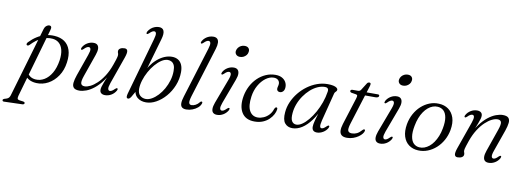

<svg xmlns="http://www.w3.org/2000/svg" viewBox="-133 -1154 4973 1825"><g transform="rotate(10 2353.0 -241.0)"><path d="M268 -511.5 77 157Q72 176.5 74.5 186Q77 195.5 95 198.5L129.5 203Q139 205 143 208.2Q147 211.5 147 216.5Q147 222.5 142 226.5Q137 230.5 128 231L-48.5 236.5Q-56.5 237 -60.5 233.5Q-64.5 230 -64.5 224.5Q-64.5 219 -61 215.5Q-57.5 212 -50 209.5Q-32 205 -21.5 199.8Q-11 194.5 -5.2 186.2Q0.5 178 4.5 165.5L202.5 -509Q205.5 -518 209.2 -525Q213 -532 218.2 -537Q223.5 -542 229 -545.2Q234.5 -548.5 240 -550.2Q245.5 -552 250.5 -552Q264 -552 269 -542.2Q274 -532.5 268 -511.5ZM96.5 -336.5Q91 -331 84 -328.8Q77 -326.5 71.5 -331Q66 -336 68.2 -344Q70.5 -352 77.5 -359.5Q112 -395.5 149.8 -419.2Q187.5 -443 229.2 -454.2Q271 -465.5 316 -462.5Q375 -459 414 -431.8Q453 -404.5 469.5 -354.8Q486 -305 476 -234.5Q466 -158.5 428.2 -102.5Q390.5 -46.5 336.5 -17.2Q282.5 12 222 9Q176.5 6.5 145.8 -12.8Q115 -32 100.5 -68.5L124.5 -79.5Q138 -53.5 159.2 -39.5Q180.5 -25.5 211 -23.5Q254.5 -20.5 294.5 -44.5Q334.5 -68.5 363.5 -118Q392.5 -167.5 404 -241.5Q412.5 -301.5 402 -342.8Q391.5 -384 366 -406.5Q340.5 -429 303.5 -432.5Q251 -437.5 199.8 -414.5Q148.5 -391.5 96.5 -336.5Z M990.5 -75Q995 -73 994.8 -67.2Q994.5 -61.5 990 -53Q974 -24.5 945.8 -7.8Q917.5 9 885.5 9Q862.5 9 848.8 -1.8Q835 -12.5 835 -34.5Q835 -47.5 840 -65Q845 -82.5 855.2 -109.2Q865.5 -136 882.5 -177Q899.5 -218 923.5 -278L921 -252Q891.5 -178.5 854.2 -128.5Q817 -78.5 778.2 -48Q739.5 -17.5 703.2 -4.2Q667 9 638 9Q598.5 9 583 -7.8Q567.5 -24.5 570.8 -56Q574 -87.5 589.5 -132L662.5 -339.5Q677.5 -381 673.8 -397.8Q670 -414.5 655 -414.5Q646.5 -414.5 635.5 -408.5Q624.5 -402.5 609.5 -387Q602.5 -380.5 597.8 -378.2Q593 -376 589 -378Q584.5 -380 585 -386Q585.5 -392 589.5 -400Q605.5 -428.5 633.8 -445.2Q662 -462 693.5 -462Q718.5 -462 731.2 -449.5Q744 -437 744.8 -413Q745.5 -389 733 -353L657.5 -137.5Q638 -82 644.5 -61Q651 -40 680.5 -40Q704 -40 734.8 -55Q765.5 -70 798.2 -100.8Q831 -131.5 861.2 -178.8Q891.5 -226 914 -289.5Q926 -322.5 931.8 -341.5Q937.5 -360.5 939.8 -370.2Q942 -380 942 -386.5Q942 -399 938.5 -406.2Q935 -413.5 935 -424.5Q935 -441.5 951 -451.8Q967 -462 993 -462Q1016.5 -462 1021.2 -442.2Q1026 -422.5 1009.5 -375.5L917 -113.5Q902.5 -72 906.2 -55.2Q910 -38.5 924.5 -38.5Q933.5 -38.5 944.2 -44.8Q955 -51 970 -66Q977 -72.5 981.8 -74.8Q986.5 -77 990.5 -75Z M1252.5 -595.5Q1264.5 -637 1260.8 -653.5Q1257 -670 1242 -670Q1233.5 -670 1222.8 -664Q1212 -658 1197 -643Q1189.5 -636.5 1185 -634.2Q1180.5 -632 1176 -634Q1171.5 -636.5 1172 -642.2Q1172.5 -648 1176.5 -656Q1187.5 -675 1203.8 -688.8Q1220 -702.5 1239.8 -710Q1259.5 -717.5 1280 -717.5Q1316.5 -717.5 1327.2 -690Q1338 -662.5 1322 -608L1218 -247L1203.5 -246.5Q1221 -292 1247.5 -331.2Q1274 -370.5 1306.8 -399.5Q1339.5 -428.5 1376.5 -444.8Q1413.5 -461 1451 -461Q1485 -461 1509.5 -446.2Q1534 -431.5 1547 -402.8Q1560 -374 1560 -332Q1559.5 -263.5 1534.5 -201.8Q1509.5 -140 1468.5 -92.8Q1427.5 -45.5 1378.2 -18.2Q1329 9 1280.5 9Q1229 9 1195.5 -19.2Q1162 -47.5 1163.5 -102L1180.5 -97L1134 -16.5Q1126 -5.5 1119.8 -1.2Q1113.5 3 1107 3Q1100.5 3 1096.2 -1.2Q1092 -5.5 1092 -15.2Q1092 -25 1096 -41.5ZM1417.5 -424.5Q1387.5 -424 1356.5 -403.8Q1325.5 -383.5 1296.8 -350Q1268 -316.5 1245 -274.8Q1222 -233 1208.8 -189.8Q1195.5 -146.5 1195 -107.5Q1195 -63 1218.2 -42.8Q1241.5 -22.5 1274 -22.5Q1301.5 -22.5 1331.5 -39.5Q1361.5 -56.5 1389.5 -86.2Q1417.5 -116 1439.8 -155.2Q1462 -194.5 1475.2 -239Q1488.5 -283.5 1488.5 -329Q1489 -364 1479.8 -384.8Q1470.5 -405.5 1454.2 -415Q1438 -424.5 1417.5 -424.5Z M1847 -607.5 1698 -126Q1682.5 -74.5 1687.5 -57.5Q1692.5 -40.5 1712 -40.5Q1730.5 -40.5 1751 -51.2Q1771.5 -62 1787 -82.5Q1791.5 -88 1795 -89.8Q1798.5 -91.5 1802.5 -90.5Q1807.5 -89.5 1809 -84.2Q1810.5 -79 1807 -70.5Q1800 -49.5 1778.8 -31.2Q1757.5 -13 1728.8 -2Q1700 9 1669.5 9Q1642.5 9 1628.2 -3Q1614 -15 1613.5 -41Q1613 -67 1626.5 -109L1777 -595.5Q1790 -637 1785.8 -653.5Q1781.5 -670 1766.5 -670Q1758 -670 1747 -664Q1736 -658 1721 -643Q1714 -636.5 1709.5 -634.2Q1705 -632 1700.5 -634Q1696 -636.5 1696.5 -642.2Q1697 -648 1701 -656Q1712 -675 1728.2 -688.8Q1744.5 -702.5 1764.2 -710Q1784 -717.5 1805 -717.5Q1829.5 -717.5 1842.5 -705.2Q1855.5 -693 1856.8 -668.5Q1858 -644 1847 -607.5Z M1997.5 -113.5Q1982.5 -72.5 1986.5 -55.8Q1990.5 -39 2005 -39Q2014 -39 2024.5 -45Q2035 -51 2050.5 -66.5Q2057.5 -73 2062 -75Q2066.5 -77 2071 -75.5Q2075.5 -73 2075 -67.2Q2074.5 -61.5 2070.5 -53.5Q2054 -25 2026 -8.2Q1998 8.5 1966.5 8.5Q1942 8.5 1928.5 -3.8Q1915 -16 1914.8 -40.5Q1914.5 -65 1927.5 -101L2017 -339.5Q2032.5 -381 2028.5 -397.5Q2024.5 -414 2009.5 -414Q2001 -414 1990.2 -408.2Q1979.5 -402.5 1964 -387Q1957 -380.5 1952.5 -378.2Q1948 -376 1943.5 -378Q1939 -380 1939.5 -385.8Q1940 -391.5 1944 -400Q1960 -428.5 1988 -445.2Q2016 -462 2047.5 -462Q2071 -462 2084.2 -449.8Q2097.5 -437.5 2098.8 -412.8Q2100 -388 2086 -351ZM2086 -572Q2061 -572 2047.8 -587.2Q2034.5 -602.5 2038.5 -623.5Q2041.5 -640 2052 -653.5Q2062.5 -667 2078.5 -675Q2094.5 -683 2113 -683Q2139.5 -683 2151.8 -668Q2164 -653 2159.5 -631Q2157.5 -614.5 2146.8 -601.2Q2136 -588 2120.5 -580Q2105 -572 2086 -572Z M2438 -433.5Q2398.5 -433.5 2360.5 -405.2Q2322.5 -377 2295 -328.8Q2267.5 -280.5 2259 -220Q2246 -128 2272.5 -80.8Q2299 -33.5 2353.5 -34Q2381.5 -34.5 2409.2 -46.8Q2437 -59 2459.8 -83.2Q2482.5 -107.5 2493 -143Q2498 -152 2502 -155.8Q2506 -159.5 2511 -159.5Q2517 -159.5 2519.8 -154.5Q2522.5 -149.5 2521 -140Q2518.5 -118.5 2505.2 -93Q2492 -67.5 2468 -44Q2444 -20.5 2409 -5.8Q2374 9 2328.5 9Q2241 9 2203.8 -52.2Q2166.5 -113.5 2185.5 -215Q2195.5 -266.5 2219.2 -311.5Q2243 -356.5 2278 -390.2Q2313 -424 2356.8 -443.2Q2400.5 -462.5 2449.5 -462.5Q2487 -462.5 2512.2 -448.8Q2537.5 -435 2550.2 -412.8Q2563 -390.5 2562.5 -364Q2562 -336.5 2548.5 -322.2Q2535 -308 2518 -308Q2503.5 -308 2495.5 -315.8Q2487.5 -323.5 2487.5 -335.5Q2487.5 -346.5 2491 -358.8Q2494.5 -371 2495 -383.5Q2495 -406 2479.8 -419.8Q2464.5 -433.5 2438 -433.5Z M2959 -113.5Q2948.5 -70.5 2951.8 -54.5Q2955 -38.5 2967.5 -38.5Q2977.5 -38.5 2987.5 -44.5Q2997.5 -50.5 3013 -65.5Q3020 -72 3024.5 -74.2Q3029 -76.5 3033.5 -74.5Q3038 -72.5 3037.5 -66.8Q3037 -61 3033 -52.5Q3017 -24.5 2988.5 -7.8Q2960 9 2931 9Q2907.5 9 2895 -2.8Q2882.5 -14.5 2882.5 -38.5Q2882.5 -50 2884.8 -64Q2887 -78 2893 -101Q2899 -124 2910.2 -160.5Q2921.5 -197 2939 -253L2947 -243.5Q2914.5 -162.5 2873.2 -106Q2832 -49.5 2786 -20.2Q2740 9 2693.5 9Q2646.5 9 2620.2 -23.5Q2594 -56 2600.5 -129Q2604.5 -180 2625.8 -228.8Q2647 -277.5 2681 -319.8Q2715 -362 2758.5 -394Q2802 -426 2851.5 -444Q2901 -462 2952.5 -462Q2985.5 -462 3007.5 -457Q3029.5 -452 3040.8 -443.2Q3052 -434.5 3051.5 -423.5Q3051 -415.5 3046 -409.8Q3041 -404 3035.5 -398.2Q3030 -392.5 3028 -384ZM2671.5 -134Q2666.5 -78 2681.8 -54.5Q2697 -31 2725.5 -31Q2751 -31 2780.5 -51Q2810 -71 2839.5 -106.5Q2869 -142 2894.5 -187.5Q2920 -233 2938.5 -285Q2957 -337 2965 -390.5Q2968.5 -412 2959.8 -421.5Q2951 -431 2933 -431Q2897 -431 2861.2 -414.8Q2825.5 -398.5 2793.2 -369.8Q2761 -341 2734.8 -303.2Q2708.5 -265.5 2692 -222.2Q2675.5 -179 2671.5 -134Z M3234.5 -413 3189 -420.5Q3182.5 -422.5 3178.8 -426.2Q3175 -430 3175 -435Q3175 -442 3180.5 -445.8Q3186 -449.5 3195.5 -449.5H3247Q3256 -449.5 3262.5 -452.8Q3269 -456 3274 -462.5L3319 -534Q3324 -541 3329.2 -543.2Q3334.5 -545.5 3340 -545.5Q3347 -545.5 3350.5 -542.2Q3354 -539 3354 -532Q3354 -527.5 3352.5 -520.2Q3351 -513 3348 -504L3231.5 -132Q3214 -76 3222.5 -58.2Q3231 -40.5 3259.5 -40.5Q3285 -40.5 3307.8 -51.5Q3330.5 -62.5 3354 -89.5Q3359 -94.5 3362.2 -96.5Q3365.5 -98.5 3369 -98.5Q3374 -98.5 3376.2 -95.5Q3378.5 -92.5 3378 -87.5Q3377 -74.5 3364.2 -57.8Q3351.5 -41 3330 -26Q3308.5 -11 3280.5 -1Q3252.5 9 3220.5 9Q3185.5 9 3168.2 -5.5Q3151 -20 3149.8 -47.5Q3148.5 -75 3160.5 -113.5L3242 -371.5Q3249 -394 3247.5 -402.5Q3246 -411 3234.5 -413ZM3287 -417.5 3297.5 -449H3439Q3454 -449 3454 -437Q3454 -428 3445.2 -422.8Q3436.5 -417.5 3421.5 -417.5Z M3572 -113.5Q3557 -72.5 3561 -55.8Q3565 -39 3579.5 -39Q3588.5 -39 3599 -45Q3609.5 -51 3625 -66.5Q3632 -73 3636.5 -75Q3641 -77 3645.5 -75.5Q3650 -73 3649.5 -67.2Q3649 -61.5 3645 -53.5Q3628.5 -25 3600.5 -8.2Q3572.5 8.5 3541 8.5Q3516.5 8.5 3503 -3.8Q3489.5 -16 3489.2 -40.5Q3489 -65 3502 -101L3591.5 -339.5Q3607 -381 3603 -397.5Q3599 -414 3584 -414Q3575.5 -414 3564.8 -408.2Q3554 -402.5 3538.5 -387Q3531.5 -380.5 3527 -378.2Q3522.5 -376 3518 -378Q3513.5 -380 3514 -385.8Q3514.5 -391.5 3518.5 -400Q3534.5 -428.5 3562.5 -445.2Q3590.5 -462 3622 -462Q3645.5 -462 3658.8 -449.8Q3672 -437.5 3673.2 -412.8Q3674.5 -388 3660.5 -351ZM3660.5 -572Q3635.5 -572 3622.2 -587.2Q3609 -602.5 3613 -623.5Q3616 -640 3626.5 -653.5Q3637 -667 3653 -675Q3669 -683 3687.5 -683Q3714 -683 3726.2 -668Q3738.5 -653 3734 -631Q3732 -614.5 3721.2 -601.2Q3710.5 -588 3695 -580Q3679.5 -572 3660.5 -572Z M4027 -462Q4080.5 -460 4118.8 -432.5Q4157 -405 4173.8 -355Q4190.5 -305 4178 -234Q4168 -180.5 4142.8 -135Q4117.5 -89.5 4080.8 -56.5Q4044 -23.5 3999.8 -6Q3955.5 11.5 3907 9Q3855.5 6.5 3818 -20.8Q3780.5 -48 3764.5 -98.2Q3748.5 -148.5 3760.5 -218.5Q3770.5 -273 3795.2 -318.5Q3820 -364 3856.2 -397Q3892.5 -430 3936 -447.2Q3979.5 -464.5 4027 -462ZM3912.5 -21.5Q3938 -19.5 3962.2 -28.2Q3986.5 -37 4008.8 -55Q4031 -73 4049.5 -100Q4068 -127 4082 -161.5Q4096 -196 4103.5 -237.5Q4115.5 -301.5 4108.2 -343.5Q4101 -385.5 4078.5 -407.2Q4056 -429 4021.5 -431.5Q3996.5 -433.5 3972.8 -424.8Q3949 -416 3927.5 -398Q3906 -380 3887.8 -353.2Q3869.5 -326.5 3856 -291.8Q3842.5 -257 3835 -215.5Q3822.5 -151.5 3829.5 -109.5Q3836.5 -67.5 3858.2 -46Q3880 -24.5 3912.5 -21.5Z M4291 -378Q4286.5 -380 4286.8 -385.8Q4287 -391.5 4291.5 -400Q4307.5 -428.5 4335.8 -445.2Q4364 -462 4396 -462Q4419 -462 4432.8 -451Q4446.5 -440 4446.5 -418.5Q4446.5 -405.5 4441.5 -388Q4436.5 -370.5 4426.2 -343.8Q4416 -317 4399.2 -276Q4382.5 -235 4358 -175L4360.5 -201Q4390.5 -274.5 4427.5 -324.5Q4464.5 -374.5 4503.2 -405Q4542 -435.5 4578.5 -448.8Q4615 -462 4643.5 -462Q4683.5 -462 4698.8 -445.2Q4714 -428.5 4710.8 -397Q4707.5 -365.5 4692 -320.5L4619 -113.5Q4604 -72 4608 -55.2Q4612 -38.5 4626.5 -38.5Q4635.5 -38.5 4646.2 -44.5Q4657 -50.5 4672 -66Q4679 -72.5 4683.8 -74.8Q4688.5 -77 4692.5 -75Q4697 -72.5 4696.5 -66.8Q4696 -61 4692 -53Q4676 -24.5 4647.8 -7.8Q4619.5 9 4588 9Q4563.5 9 4550.5 -3.2Q4537.5 -15.5 4537 -40Q4536.5 -64.5 4549 -100L4624 -315.5Q4643.5 -371 4637 -392Q4630.5 -413 4601 -413Q4577.5 -413 4546.8 -398Q4516 -383 4483.2 -352.2Q4450.5 -321.5 4420.2 -274.2Q4390 -227 4367.5 -163.5Q4356 -130.5 4350 -111.5Q4344 -92.5 4341.8 -82.8Q4339.5 -73 4339.5 -66Q4339.5 -54.5 4343 -47Q4346.5 -39.5 4346.5 -28.5Q4346.5 -11.5 4330.5 -1.2Q4314.5 9 4288.5 9Q4265 9 4260.2 -11Q4255.5 -31 4272 -77.5L4364.5 -339.5Q4379 -381 4375.5 -397.5Q4372 -414 4357 -414Q4348.5 -414 4337.5 -408.2Q4326.5 -402.5 4311.5 -387Q4304.5 -380.5 4299.8 -378.2Q4295 -376 4291 -378Z"/></g></svg>

Font: Fraunces Light
Style: Italic
Weight: 300
Italic angle: -16°
Version: Version 1.000;[b76b70a41]